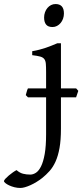

<svg xmlns="http://www.w3.org/2000/svg" viewBox="-127 -682 406 946"><path d="M188 -615.7Q188 -602.1 183.6 -589.8Q179.2 -577.6 171.6 -568.6Q164.1 -559.6 153.8 -554.2Q143.6 -548.8 131.8 -548.8Q109.9 -548.8 100.1 -561Q90.3 -573.2 90.3 -595.7Q90.3 -609.4 94.7 -621.6Q99.1 -633.8 106.7 -642.8Q114.3 -651.9 124.5 -657Q134.8 -662.1 146.5 -662.1Q188 -662.1 188 -615.7ZM248 -202.6H173.3V-48.3Q173.3 7.8 166.3 47.1Q159.2 86.4 146.7 114Q134.3 141.6 117.2 160.6Q100.1 179.7 80.6 195.3Q67.4 205.6 52.7 214.6Q38.1 223.6 23.4 230.2Q8.8 236.8 -4.2 240.5Q-17.1 244.1 -26.4 244.1Q-41.5 244.1 -55.9 240.5Q-70.3 236.8 -81.8 231.4Q-93.3 226.1 -100.3 220.2Q-107.4 214.4 -107.4 210.4Q-107.4 206.1 -100.3 198.5Q-93.3 190.9 -83.5 182.6Q-73.7 174.3 -63.2 167Q-52.7 159.7 -45.4 156.2Q-29.8 169.9 -13.2 174.1Q3.4 178.2 22 178.2Q36.1 178.2 50 169.2Q64 160.2 75.2 137.7Q86.4 115.2 93.3 76.7Q100.1 38.1 100.1 -21V-202.6H10.7L0 -213.4Q2.4 -221.2 4.6 -230Q6.8 -238.8 10.7 -246.6H100.1V-327.1Q100.1 -352.1 98.9 -367.2Q97.7 -382.3 91.3 -390.9Q85 -399.4 71 -403.3Q57.1 -407.2 31.7 -410.2V-429.7Q52.2 -433.1 68.1 -437.5Q84 -441.9 98.4 -446.5Q112.8 -451.2 126.2 -456.8Q139.6 -462.4 155.3 -468.8H173.3V-246.6H248L258.8 -234.4Z"/></svg>

Font: Gentium Plus Afr
Style: Regular
Weight: 400
Designer: J. Victor Gaultney, Annie Olsen, Iska Routamaa, Becca Hirsbrunner
Foundry: SIL International
Version: Version 5.000